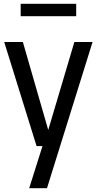

<svg xmlns="http://www.w3.org/2000/svg" viewBox="-20 -763 506 1003"><path d="M171 0 2 -543.5H99.5L232 -84L368.5 -543.5H463.5L225.5 220H132.5L202 0ZM88 -678.5V-743H378V-678.5Z"/></svg>

Font: Encode Sans Condensed Medium
Style: Regular
Weight: 500
Width: 3
Designer: Multiple Designers
Foundry: Impallari Type
Version: Version 3.000; ttfautohint (v1.8.3) -l 8 -r 50 -G 200 -x 14 